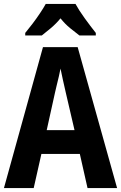

<svg xmlns="http://www.w3.org/2000/svg" viewBox="-20 -954 614 974"><path d="M424 0 385 -173H190L151 0H0L198 -715H374L574 0ZM314 -483Q306 -517 299.5 -547Q293 -577 287 -606Q284 -589 278.5 -566Q273 -543 267.5 -520.5Q262 -498 259 -484L217 -294H358ZM363 -934Q381 -901 410 -861Q439 -821 466 -787V-774H383Q363 -789 336 -811Q309 -833 287 -861Q264 -833 237 -810.5Q210 -788 192 -774H108V-787Q124 -806 144.5 -833Q165 -860 183 -887Q201 -914 212 -934Z"/></svg>

Font: Noto Sans Kannada Condensed
Style: Bold
Weight: 700
Width: 3
Designer: Jelle Bosma - Monotype Design Team
Foundry: Monotype Imaging Inc.
Version: Version 2.005; ttfautohint (v1.8.4.7-5d5b)